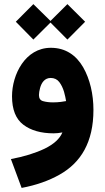

<svg xmlns="http://www.w3.org/2000/svg" viewBox="-20 -649 514 936"><path d="M57.1 -543 142.6 -456.1 226.1 -539.1 308.6 -456.1 395 -543 308.6 -628.9 226.1 -546.9 142.6 -628.9ZM435.5 -113.3C435.5 -189 418.9 -262.7 385.3 -321.3C351.6 -379.4 299.8 -416 228 -416C102.5 -416 38.6 -284.7 38.6 -179.7C38.6 -114.7 57.1 -68.8 93.8 -41C130.4 -13.2 179.7 1 241.7 1C254.9 1 269 -0.5 284.2 -3.4C271.5 27.3 242.7 53.7 197.8 75.7C152.8 97.2 98.1 114.3 33.2 126.5L85.4 267.1C155.8 253.9 217.3 232.4 270 202.6C375 143.6 435.5 43.5 435.5 -113.3ZM238.8 -149.9C220.2 -149.9 204.1 -151.9 190.4 -155.8C176.8 -159.2 169.9 -169.4 169.9 -185.5C169.9 -195.3 171.9 -206.5 175.3 -219.7C182.1 -245.6 197.8 -269 227.1 -269C244.6 -269 258.8 -262.2 269 -249C279.3 -235.4 286.6 -219.7 292 -202.1C296.9 -184.1 300.3 -168.9 302.2 -156.2C290 -153.8 266.6 -149.9 238.8 -149.9Z"/></svg>

Font: Vazirmatn Black
Style: Regular
Weight: 900
Designer: Saber Rastikerdar
Foundry: Saber Rastikerdar
Version: Version 33.003